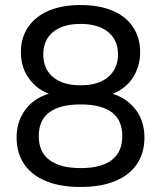

<svg xmlns="http://www.w3.org/2000/svg" viewBox="-20 -734 640 763"><path d="M300 9Q220 9 163.5 -14Q107 -37 76.5 -81Q46 -125 46 -188Q46 -237 66.5 -275.5Q87 -314 123 -338Q159 -362 206 -368V-352Q140 -366 101.5 -413.5Q63 -461 63 -526Q63 -585 92.5 -627.5Q122 -670 175 -692Q228 -714 300 -714Q373 -714 426 -692Q479 -670 508 -627.5Q537 -585 537 -526Q537 -483 519.5 -446Q502 -409 470.5 -385Q439 -361 396 -352V-368Q466 -358 510 -309.5Q554 -261 554 -188Q554 -125 523.5 -81Q493 -37 436.5 -14Q380 9 300 9ZM300 -66Q382 -66 424 -98Q466 -130 466 -193Q466 -257 424 -288Q382 -319 300 -319Q219 -319 176.5 -288Q134 -257 134 -193Q134 -130 176.5 -98Q219 -66 300 -66ZM300 -395Q347 -395 380 -409.5Q413 -424 431 -452Q449 -480 449 -518Q449 -575 409.5 -607Q370 -639 300 -639Q230 -639 191 -607Q152 -575 152 -518Q152 -460 191 -427.5Q230 -395 300 -395Z"/></svg>

Font: Nunito Medium
Style: Regular
Weight: 500
Designer: Vernon Adams
Foundry: Vernon Adams
Version: Version 3.602